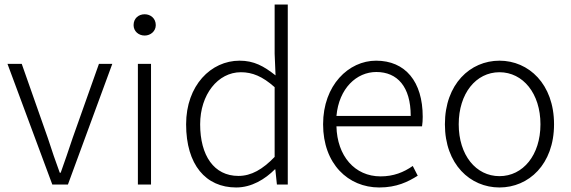

<svg xmlns="http://www.w3.org/2000/svg" viewBox="-20 -815 2523 848"><path d="M211 0H280L476 -533H417L301 -206C284 -154 265 -100 248 -52H244C226 -100 208 -154 191 -206L76 -533H13Z M589 0H647V-533H589ZM619 -658C645 -658 668 -677 668 -704C668 -734 645 -752 619 -752C592 -752 570 -734 570 -704C570 -677 592 -658 619 -658Z M1023 13C1092 13 1151 -24 1194 -67H1196L1203 0H1251V-795H1193V-578L1197 -482C1145 -523 1102 -547 1038 -547C912 -547 802 -438 802 -266C802 -87 889 13 1023 13ZM1033 -38C925 -38 864 -128 864 -266C864 -397 942 -496 1044 -496C1094 -496 1139 -478 1193 -430V-122C1140 -67 1090 -38 1033 -38Z M1655 13C1732 13 1782 -12 1825 -39L1803 -82C1763 -54 1718 -36 1661 -36C1546 -36 1469 -127 1466 -257H1844C1846 -270 1847 -284 1847 -299C1847 -455 1770 -547 1641 -547C1520 -547 1407 -439 1407 -266C1407 -91 1518 13 1655 13ZM1466 -303C1477 -425 1555 -497 1642 -497C1735 -497 1794 -432 1794 -303Z M2186 13C2315 13 2427 -89 2427 -266C2427 -444 2315 -547 2186 -547C2057 -547 1945 -444 1945 -266C1945 -89 2057 13 2186 13ZM2186 -37C2082 -37 2006 -130 2006 -266C2006 -402 2082 -496 2186 -496C2290 -496 2367 -402 2367 -266C2367 -130 2290 -37 2186 -37Z"/></svg>

Font: Genne Gothic Light
Style: Regular
Weight: 300
Designer: Ryoko NISHIZUKA (kana & ideographs); Paul D. Hunt (Latin, Greek & Cyrillic); Wenlong ZHANG (bopomofo); Sandoll Communica
Foundry: Adobe Systems Incorporated
Version: Version 1.004;PS 1.004;hotconv 16.6.51;makeotf.lib2.5.65220